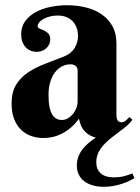

<svg xmlns="http://www.w3.org/2000/svg" viewBox="-20 -527 541 744"><path d="M203.1 -466.8Q186.5 -466.8 172.4 -462.9Q158.2 -459 147.9 -453.1Q137.7 -447.3 131.8 -440.2Q126 -433.1 126 -426.8Q126 -419.4 133.5 -416.3Q141.1 -413.1 150.4 -408.9Q159.7 -404.8 167.2 -397.2Q174.8 -389.6 174.8 -374Q174.8 -363.8 170.7 -355.2Q166.5 -346.7 159.4 -340.1Q152.3 -333.5 142.8 -329.8Q133.3 -326.2 123 -326.2Q95.7 -326.2 78.9 -344.7Q62 -363.3 62 -394Q62 -423.8 77.6 -445.1Q93.3 -466.3 118.4 -480Q143.6 -493.7 175.3 -500.2Q207 -506.8 238.8 -506.8Q276.9 -506.8 311.5 -498.5Q346.2 -490.2 372.8 -472.2Q399.4 -454.1 415.3 -426.3Q431.2 -398.4 431.2 -358.9V-83Q431.2 -78.6 431.6 -73.2Q432.1 -67.9 434.1 -63.5Q436 -59.1 439.9 -56.2Q443.8 -53.2 451.2 -53.2Q460 -53.2 467.5 -59.8Q475.1 -66.4 481 -73.2L493.2 -63Q482.4 -47.9 462.6 -32.2Q442.9 -16.6 418 2Q384.8 26.9 368.9 50.8Q353 74.7 353 101.1Q353 129.9 370.6 145Q388.2 160.2 419.9 160.2Q445.8 160.2 464.1 154.8Q482.4 149.4 493.2 145L501 163.1Q493.2 168 481.2 173.8Q469.2 179.7 453.9 184.8Q438.5 189.9 420.4 193.4Q402.3 196.8 381.8 196.8Q358.4 196.8 339.1 191.2Q319.8 185.5 306.2 175Q292.5 164.6 285.2 149.4Q277.8 134.3 277.8 115.2Q277.8 96.7 283.2 81.5Q288.6 66.4 298.3 53.2Q308.1 40 321.5 28.6Q335 17.1 351.1 5.9Q326.7 0.5 309.3 -17.1Q292 -34.7 286.1 -66.9Q270.5 -45.9 253.7 -31.7Q236.8 -17.6 219.2 -8.8Q201.7 0 183.8 3.9Q166 7.8 147.9 7.8Q124.5 7.8 102.5 0.5Q80.6 -6.8 63.2 -22.7Q45.9 -38.6 35.4 -64Q24.9 -89.4 24.9 -126Q24.9 -170.4 42.5 -198.7Q60.1 -227.1 88.6 -246.3Q117.2 -265.6 153.6 -279.3Q189.9 -293 228 -308.1Q256.3 -319.3 269.3 -341.6Q282.2 -363.8 282.2 -387.2Q282.2 -423.3 261 -445.1Q239.7 -466.8 203.1 -466.8ZM280.8 -252.9Q280.8 -265.1 272.9 -271.5Q265.1 -277.8 252.9 -277.8Q235.8 -277.8 220.5 -270Q205.1 -262.2 193.4 -247.1Q181.6 -231.9 174.8 -209.7Q168 -187.5 168 -158.2Q168 -129.9 172.1 -111.3Q176.3 -92.8 183.3 -81.8Q190.4 -70.8 199.7 -66.4Q209 -62 219.2 -62Q231.9 -62 243.2 -68.6Q254.4 -75.2 262.7 -85.4Q271 -95.7 275.9 -108.4Q280.8 -121.1 280.8 -133.8Z"/></svg>

Font: Berkshire Swash
Style: Regular
Weight: 400
Designer: Astigmatic (AOETI)
Foundry: Astigmatic (AOETI)
Version: Version 1.001